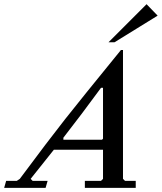

<svg xmlns="http://www.w3.org/2000/svg" viewBox="-69 -914 787 934"><path d="M488.3 -708.5H459L644 -893.6L697.8 -837.9ZM27.3 -43.9Q168.9 -234.4 247.3 -333.7Q325.7 -433.1 519.5 -670.9H529.3V-43.9L539.1 -34.2H591.3V0H343.8V-34.2H422.4L432.1 -43.9V-185.5H192.9Q95.7 -63 80.1 -43.9L89.8 -34.2H162.6L152.8 0H-48.8L-39.1 -34.2H12.7ZM239.3 -234.4H427.2L432.1 -239.3V-486.8H422.4Q326.2 -355.5 239.3 -244.1Z"/></svg>

Font: Happy Times at the IKOB Italic
Style: Regular
Weight: 400
Designer: Lucas Le Bihan
Foundry: Lucas Le Bihan
Version: Version 1.000;PS 1.0;hotconv 1.0.88;makeotf.lib2.5.647800